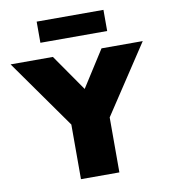

<svg xmlns="http://www.w3.org/2000/svg" viewBox="-116 -991 943 1073"><g transform="rotate(-10 355.0 -455.0)"><path d="M256 0V-310L-20 -700H220L364 -493L496 -700H730L474 -312V0ZM165 -790V-910H544V-790Z"/></g></svg>

Font: Lexend Black
Style: Regular
Weight: 900
Designer: Bonnie Shaver-Troup, Thomas Jockin
Foundry: Lexend
Version: Version 1.007; ttfautohint (v1.8.3)